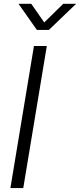

<svg xmlns="http://www.w3.org/2000/svg" viewBox="-20 -963 409 983"><path d="M219.7 -727.5 99.1 0H33.2L153.8 -727.5ZM140.1 -943.4 206.5 -848.1 303.7 -943.4H369.1V-942.9L230 -809.6H168.9L75.2 -942.9V-943.4Z"/></svg>

Font: Inter Display Light
Style: Italic
Weight: 300
Italic angle: -9.39999°
Designer: Rasmus Andersson
Foundry: rsms
Version: Version 4.000;git-a52131595